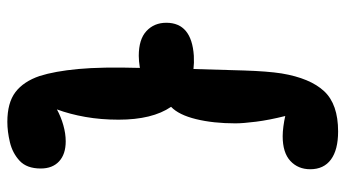

<svg xmlns="http://www.w3.org/2000/svg" viewBox="-229 -606 941 523"><g transform="rotate(90 241.5 -344.5)"><path d="M312 106Q260 106 231 84Q202 62 187 18Q174 -23 168 -87Q162 -151 165 -255Q146 -252 132 -252Q87 -252 64.5 -273Q42 -294 42 -327Q42 -396 132 -402Q152 -403 168 -401Q170 -475 172 -538.5Q174 -602 180 -641Q193 -719 228.5 -757Q264 -795 338 -795Q388 -795 414.5 -775.5Q441 -756 441 -719Q441 -686 418.5 -665Q396 -644 351 -644Q339 -644 324 -646Q309 -648 296 -651Q307 -607 311.5 -571.5Q316 -536 316 -515Q316 -455 304.5 -408Q293 -361 271 -340Q306 -289 306 -197Q306 -149 298.5 -106.5Q291 -64 278 -29Q298 -40 321 -46.5Q344 -53 365 -53Q400 -53 419.5 -35Q439 -17 439 15Q439 53 418 72.5Q397 92 367.5 99Q338 106 312 106Z"/></g></svg>

Font: DynaPuff Condensed Medium
Style: Regular
Weight: 500
Width: 3
Designer: Toshi Omagari, Jennifer Daniel
Foundry: Google Fonts
Version: Version 2.000; ttfautohint (v1.8.4.7-5d5b)